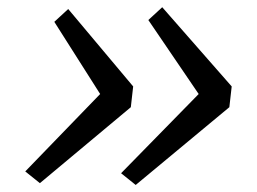

<svg xmlns="http://www.w3.org/2000/svg" viewBox="-20 -575 711 532"><path d="M356 -62.5 315.5 -95 530.5 -314.5 391 -519.5 429.5 -555 622 -335.5 615.5 -278ZM90.5 -67.5 50 -100 257.5 -314.5 130.5 -514.5 169 -550 349 -335.5 342.5 -278Z"/></svg>

Font: Merriweather 7pt Light
Style: Italic
Weight: 300
Italic angle: -7.8°
Designer: Eben Sorkin
Foundry: Eben Sorkin
Version: Version 2.200;gftools[0.9.31]